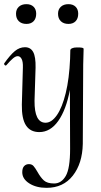

<svg xmlns="http://www.w3.org/2000/svg" viewBox="-28 -622 484 923"><path d="M49 -556Q49 -577 62.5 -589.5Q76 -602 99 -602Q121 -602 133.5 -589.5Q146 -577 146 -556Q146 -533 133.5 -520Q121 -507 99 -507Q76 -507 62.5 -520Q49 -533 49 -556ZM251 -556Q251 -577 264.5 -589.5Q278 -602 301 -602Q323 -602 335.5 -589.5Q348 -577 348 -556Q348 -533 335.5 -520Q323 -507 301 -507Q278 -507 264.5 -520Q251 -533 251 -556ZM374 -388 372 -312 370 70Q368 164 322 222.5Q276 281 196 281Q146 281 112.5 259.5Q79 238 79 206Q79 186 88 176.5Q97 167 111 167Q125 167 133 176Q141 185 152 204Q167 231 183 245.5Q199 260 232 260Q267 260 288 224Q309 188 309 94L308 -190Q290 -94 252 -40.5Q214 13 161 13Q118 13 97 -19Q76 -51 77 -119L82 -297Q83 -325 76 -338.5Q69 -352 57 -352Q47 -352 34 -341Q21 -330 3 -309Q1 -307 -1 -307Q-4 -307 -6.5 -310.5Q-9 -314 -8 -317Q21 -358 43.5 -376.5Q66 -395 92 -395Q119 -395 131.5 -372Q144 -349 143 -297L138 -138Q137 -32 191 -32Q220 -32 245.5 -68.5Q271 -105 288 -174.5Q305 -244 309 -340L310 -380Q310 -386 318.5 -390Q327 -394 342 -394Q361 -394 367 -392.5Q373 -391 374 -388Z"/></svg>

Font: Cormorant Upright Medium
Style: Regular
Weight: 500
Designer: Christian Thalmann (Catharsis Fonts)
Foundry: Catharsis Fonts
Version: Version 3.302